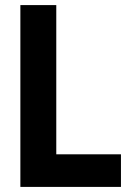

<svg xmlns="http://www.w3.org/2000/svg" viewBox="-20 -734 540 754"><path d="M60 0V-714H201V-128H455V0Z"/></svg>

Font: Noto Sans Mono Condensed Extra
Style: Regular
Weight: 800
Width: 3
Designer: Monotype Design Team
Foundry: Monotype Imaging Inc.
Version: Version 1.900